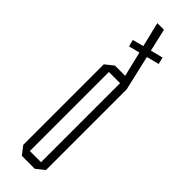

<svg xmlns="http://www.w3.org/2000/svg" viewBox="-253 -737 742 742"><g transform="rotate(45 118.0 -366.5)"><path d="M73 -592 66 -619V-620L195 -653L202 -626V-625ZM183 -468 143 -501 87 -732V-733H123L184 -468ZM79 0 53 -34V-35H149V0ZM53 -35V-474L87 -501H88V-35ZM149 0V-467H184V-27L150 0ZM88 -467V-501H155L184 -468V-467Z"/></g></svg>

Font: Foldit ExtraLight
Style: Regular
Weight: 250
Version: Version 1.003